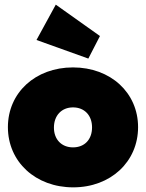

<svg xmlns="http://www.w3.org/2000/svg" viewBox="-20 -794 628 826"><path d="M295 12C456 12 574 -98 574 -247C574 -395 456 -504 294 -504C132 -504 14 -395 14 -247C14 -98 133 12 295 12ZM137 -622 360 -542 410 -639 220 -774ZM212 -245C212 -297 245 -332 294 -332C343 -332 376 -298 376 -246C376 -194 344 -160 294 -160C245 -160 212 -194 212 -245Z"/></svg>

Font: MV Cash Black
Style: Regular
Weight: 900
Designer: Rodrigo Fuenzalida
Foundry: fragTYPE
Version: Version 1.100;Glyphs 3.1.2 (3151)